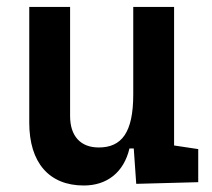

<svg xmlns="http://www.w3.org/2000/svg" viewBox="-20 -538 626 567"><path d="M227.5 9.8C296.4 9.8 345.7 -29.3 362.3 -99.6H375L382.3 4.9L565.4 0V-97.7L494.1 -108.4V-517.6H373.5V-258.8C373.5 -146 338.9 -102.5 271.5 -102.5C218.3 -102.5 187 -135.7 187 -195.3V-517.6H66.4V-175.8C66.4 -57.6 125 9.8 227.5 9.8Z"/></svg>

Font: Cascadia Code NF SemiBold
Style: Regular
Weight: 600
Monospace: yes
Designer: Aaron Bell
Foundry: Saja Typeworks
Version: Version 2404.023